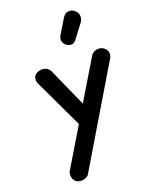

<svg xmlns="http://www.w3.org/2000/svg" viewBox="-239 -1510 1277 1631"><g transform="rotate(-20 399.5 -695.0)"><path d="M157 -14.5Q135.5 -33 130.8 -62Q126 -91 140.5 -115.5L348 -460.5L139 -901Q126.5 -928.5 133.8 -957Q141 -985.5 177 -997.5Q213.5 -1010 242.8 -997.5Q272 -985 283.5 -958.5L438.5 -612L650 -963.5Q668.5 -994.5 701 -1001.8Q733.5 -1009 758 -996Q788.5 -979 796.5 -950Q804.5 -921 788 -893.5L274.5 -34Q264 -16 242 -7.5Q220 1 196.5 -0.5Q173 -2 157 -14.5ZM481 -1127Q458 -1141 449.8 -1167.2Q441.5 -1193.5 458 -1221L535 -1348.5Q559 -1388.5 591.8 -1390.2Q624.5 -1392 647.5 -1370.5Q671 -1349.5 673.2 -1319.5Q675.5 -1289.5 657 -1265L564.5 -1142.5Q546 -1118 524.2 -1116Q502.5 -1114 481 -1127Z"/></g></svg>

Font: Edu NSW ACT Cursive
Style: Regular
Weight: 400
Designer: Tina and Corey Anderson, Eben Sorkin, Mirko Velimirovic
Foundry: Sorkin Type Co.
Version: Version 2.000